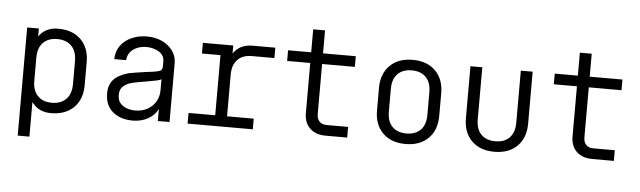

<svg xmlns="http://www.w3.org/2000/svg" viewBox="-52 -908 4304 1291"><g transform="rotate(5 2100.0 -262.5)"><path d="M98 -550H177V-496Q221 -560 307 -560Q404 -560 460.5 -504.5Q517 -449 517 -353V-197Q517 -101 460.5 -45.5Q404 10 307 10Q221 10 177 -54V180H98ZM307 -490Q246 -490 211.5 -454.5Q177 -419 177 -353V-197Q177 -131 211.5 -95.5Q246 -60 307 -60Q368 -60 403 -95.5Q438 -131 438 -197V-353Q438 -419 403 -454.5Q368 -490 307 -490Z M858 12Q776 12 724 -31.5Q672 -75 672 -156Q672 -202 690.5 -231Q709 -260 739 -276.5Q769 -293 804 -303Q825 -307 854.5 -311.5Q884 -316 914 -320.5Q944 -325 965 -327Q990 -330 1010 -336.5Q1030 -343 1030 -370V-403Q1030 -432 1012 -451Q994 -470 966 -479.5Q938 -489 908 -489Q856 -489 819.5 -462Q783 -435 780 -389H700Q701 -442 728.5 -480Q756 -518 803 -539Q850 -560 908 -560Q962 -560 1007 -539.5Q1052 -519 1079.5 -482Q1107 -445 1107 -396V0H1028V-81Q1007 -38 961.5 -13Q916 12 858 12ZM870 -57Q917 -57 952.5 -77Q988 -97 1008 -130.5Q1028 -164 1028 -206V-282Q1021 -276 995.5 -270.5Q970 -265 936.5 -259.5Q903 -254 870 -248Q837 -242 816 -235Q786 -224 768.5 -205Q751 -186 751 -151Q751 -117 768.5 -96.5Q786 -76 813 -66.5Q840 -57 870 -57Z M1229 0V-72H1409V-478H1284V-550H1489V-496Q1533 -560 1619 -560H1772V-490H1619Q1558 -490 1523.5 -454.5Q1489 -419 1489 -353V-72H1669V0Z M2160 0Q2093 0 2054 -37.5Q2015 -75 2015 -140V-478H1859V-550H2015V-705H2095V-550H2316V-478H2095V-140Q2095 -108 2112.5 -90Q2130 -72 2160 -72H2306V0Z M2700 9Q2603 9 2546.5 -47Q2490 -103 2490 -199V-351Q2490 -447 2546.5 -503Q2603 -559 2700 -559Q2797 -559 2853.5 -503Q2910 -447 2910 -352V-199Q2910 -103 2853.5 -47Q2797 9 2700 9ZM2700 -62Q2761 -62 2795.5 -97Q2830 -132 2830 -199V-351Q2830 -418 2795.5 -453Q2761 -488 2700 -488Q2639 -488 2604.5 -453Q2570 -418 2570 -351V-199Q2570 -132 2604.5 -97Q2639 -62 2700 -62Z M3300 9Q3203 9 3146.5 -47Q3090 -103 3090 -199V-550H3170V-199Q3170 -132 3204.5 -97Q3239 -62 3300 -62Q3361 -62 3395.5 -97Q3430 -132 3430 -199V-550H3510V-199Q3510 -103 3453.5 -47Q3397 9 3300 9Z M3960 0Q3893 0 3854 -37.5Q3815 -75 3815 -140V-478H3659V-550H3815V-705H3895V-550H4116V-478H3895V-140Q3895 -108 3912.5 -90Q3930 -72 3960 -72H4106V0Z"/></g></svg>

Font: Tiny Light
Style: Regular
Weight: 300
Monospace: yes
Designer: Philipp Nurullin, Konstantin Bulenkov
Foundry: JetBrains
Version: Version 2.251; ttfautohint (v1.8.4.7-5d5b)